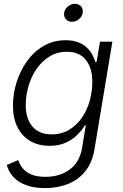

<svg xmlns="http://www.w3.org/2000/svg" viewBox="-20 -756 635 991"><path d="M212.9 214.8Q155.3 214.8 114.3 199.5Q73.2 184.1 48.6 157Q23.9 129.9 15.1 95.2L74.2 70.3Q81.1 92.8 97.2 112.5Q113.3 132.3 141.8 144.5Q170.4 156.7 214.8 156.7Q289.1 156.7 340.3 118.7Q391.6 80.6 403.8 6.3L422.9 -109.9L418 -108.9Q401.4 -81.5 376.2 -57.4Q351.1 -33.2 316.4 -18.3Q281.7 -3.4 235.8 -3.4Q178.2 -3.4 136 -28.1Q93.8 -52.7 70.3 -99.1Q46.9 -145.5 46.9 -210Q46.9 -272 65.7 -331.8Q84.5 -391.6 119.6 -440.7Q154.8 -489.7 205.1 -519Q255.4 -548.3 318.4 -548.3Q355.5 -548.3 382.1 -538.3Q408.7 -528.3 426.8 -511.7Q444.8 -495.1 455.8 -475.1Q466.8 -455.1 472.2 -435.5L478.5 -437L496.1 -541H560.1L467.8 13.7Q456.5 83 420.4 127.7Q384.3 172.4 330.8 193.6Q277.3 214.8 212.9 214.8ZM246.6 -62.5Q298.3 -62.5 337.6 -86.4Q377 -110.4 403.6 -149.7Q430.2 -189 443.4 -237.1Q456.5 -285.2 456.5 -334Q456.5 -404.3 423.3 -446.5Q390.1 -488.8 325.2 -488.8Q275.4 -488.8 235.8 -464.6Q196.3 -440.4 168.7 -400.4Q141.1 -360.4 127 -311.3Q112.8 -262.2 112.8 -213.4Q112.8 -144 147 -103.3Q181.2 -62.5 246.6 -62.5ZM351.1 -643.6Q331.5 -643.6 319.8 -657.2Q308.1 -670.9 311 -689.9Q314 -709.5 330.6 -722.9Q347.2 -736.3 366.7 -736.3Q386.7 -736.3 398.4 -722.9Q410.2 -709.5 406.7 -689.9Q403.8 -670.9 387.5 -657.2Q371.1 -643.6 351.1 -643.6Z"/></svg>

Font: Inter 17pt Light
Style: Italic
Weight: 300
Italic angle: -9.3988°
Version: Version 4.001;git-66647c0bb